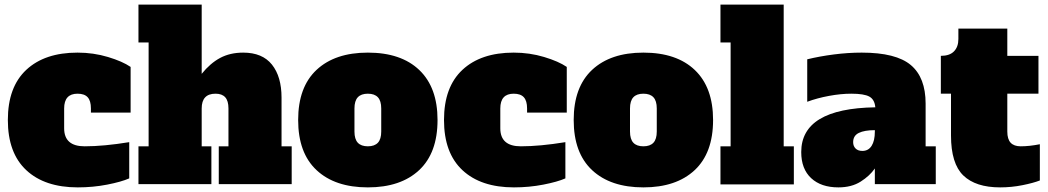

<svg xmlns="http://www.w3.org/2000/svg" viewBox="-20 -798 4540 832"><path d="M14 -278Q14 -421 94 -495.5Q174 -570 316 -570Q385 -570 448 -551Q511 -532 546 -508V-310H374V-328Q374 -361 360 -376.5Q346 -392 316 -392Q258 -392 258 -328V-242Q258 -164 347 -164Q430 -164 540 -182V-25Q506 -10 444.5 2Q383 14 317 14Q174 14 94 -60.5Q14 -135 14 -278Z M1244 -164V0H928V-164H970V-328Q970 -361 956 -376.5Q942 -392 914 -392Q854 -392 854 -328V-164H896V0H580V-164H624V-614H580V-778H854V-478Q891 -524 934 -547Q977 -570 1034 -570Q1117 -570 1158.5 -518Q1200 -466 1200 -375V-164Z M1272 -278Q1272 -421 1352 -495.5Q1432 -570 1574 -570Q1718 -570 1797 -494.5Q1876 -419 1876 -278Q1876 -135 1796 -60.5Q1716 14 1574 14Q1432 14 1352 -60.5Q1272 -135 1272 -278ZM1632 -228V-328Q1632 -361 1617.5 -376.5Q1603 -392 1574 -392Q1545 -392 1530.5 -376.5Q1516 -361 1516 -328V-228Q1516 -195 1530.5 -179.5Q1545 -164 1574 -164Q1603 -164 1617.5 -179.5Q1632 -195 1632 -228Z M1904 -278Q1904 -421 1984 -495.5Q2064 -570 2206 -570Q2275 -570 2338 -551Q2401 -532 2436 -508V-310H2264V-328Q2264 -361 2250 -376.5Q2236 -392 2206 -392Q2148 -392 2148 -328V-242Q2148 -164 2237 -164Q2320 -164 2430 -182V-25Q2396 -10 2334.5 2Q2273 14 2207 14Q2064 14 1984 -60.5Q1904 -135 1904 -278Z M2466 -278Q2466 -421 2546 -495.5Q2626 -570 2768 -570Q2912 -570 2991 -494.5Q3070 -419 3070 -278Q3070 -135 2990 -60.5Q2910 14 2768 14Q2626 14 2546 -60.5Q2466 -135 2466 -278ZM2826 -228V-328Q2826 -361 2811.5 -376.5Q2797 -392 2768 -392Q2739 -392 2724.5 -376.5Q2710 -361 2710 -328V-228Q2710 -195 2724.5 -179.5Q2739 -164 2768 -164Q2797 -164 2811.5 -179.5Q2826 -195 2826 -228Z M3102 1V-164H3146V-614H3102V-778H3376V-164H3420V1Z M4035 -164V0H3771V-68Q3749 -36 3709.5 -11Q3670 14 3613 14Q3538 14 3495 -26Q3452 -66 3452 -139Q3452 -328 3773 -333Q3770 -367 3747 -379.5Q3724 -392 3669 -392Q3624 -392 3572.5 -382.5Q3521 -373 3478 -357V-541Q3531 -554 3593 -562Q3655 -570 3714 -570Q3863 -570 3927 -516Q3991 -462 3991 -349V-164ZM3771 -234Q3726 -234 3701.5 -222Q3677 -210 3677 -182Q3677 -165 3687.5 -154.5Q3698 -144 3717 -144Q3743 -144 3757 -166Q3771 -188 3771 -228Z M4101 -211V-392H4057V-556Q4095 -556 4114 -575.5Q4133 -595 4133 -629V-674H4345V-556H4480V-392H4345V-228Q4345 -195 4359.5 -179.5Q4374 -164 4403 -164Q4441 -164 4486 -173V-16Q4458 -5 4410.5 4.5Q4363 14 4314 14Q4208 14 4154.5 -37.5Q4101 -89 4101 -211Z"/></svg>

Font: Alfa Slab One
Style: Regular
Weight: 400
Designer: JM Sole
Foundry: JM Sole
Version: Version 2.000